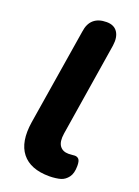

<svg xmlns="http://www.w3.org/2000/svg" viewBox="-140 -775 612 846"><g transform="rotate(20 166.5 -351.5)"><path d="M203 11Q114 11 74 -39.5Q34 -90 49 -186L122 -638Q127 -676 149 -695Q171 -714 209 -714Q244 -714 260 -690.5Q276 -667 270 -626L200 -188Q194 -149 207.5 -130Q221 -111 249 -111Q259 -111 265.5 -112Q272 -113 278 -113Q290 -113 297 -105Q304 -97 304 -74Q304 -39 290 -20.5Q276 -2 257 4Q248 7 232.5 9Q217 11 203 11Z"/></g></svg>

Font: Nunito ExtraLight ExtraBold
Style: Italic
Weight: 800
Italic angle: -9°
Version: Version 3.602